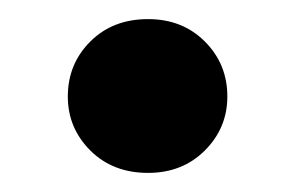

<svg xmlns="http://www.w3.org/2000/svg" viewBox="-20 -174 309 201"><path d="M135 7Q98 7 74.5 -16.5Q51 -40 51 -73Q51 -107 74.5 -130.5Q98 -154 135 -154Q171 -154 194.5 -130.5Q218 -107 218 -73Q218 -40 194.5 -16.5Q171 7 135 7Z"/></svg>

Font: Albert Sans
Style: Bold
Weight: 700
Designer: Andreas Rasmussen
Foundry: a.Foundry
Version: Version 1.025